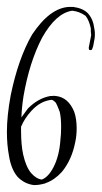

<svg xmlns="http://www.w3.org/2000/svg" viewBox="-20 -533 295 556"><path d="M130 -244Q97 -241 70 -211Q51 -190 41 -166Q41 -166 41 -153Q41 -114 47 -86Q55 -50 70 -32Q85 -15 101 -13Q120 -20 135 -49Q152 -82 155 -129Q157 -143 157 -166Q157 -192 153 -209Q146 -228 142 -235Q136 -242 130 -244ZM181 -513Q181 -513 187 -513H189H190Q190 -513 192 -513Q221 -509 235 -494Q250 -477 253 -451Q256 -438 254 -422Q253 -416 250 -400L247 -391L246 -389Q245 -389 243 -388Q241 -388 240 -388L238 -389Q237 -392 237 -395L244 -431Q244 -435 243 -442Q243 -449 243 -451Q238 -474 228 -487Q210 -500 189 -502Q142 -495 102 -424Q65 -353 48 -254Q43 -222 42 -193Q57 -214 61 -219Q91 -249 126 -255H127H130Q136 -256 142 -255Q178 -251 195 -209Q202 -189 202 -161Q202 -140 198 -122Q188 -70 159 -35Q138 -12 113 -3Q110 -2 108 -1H107Q93 3 78 3Q49 -1 30 -22Q12 -44 6 -82Q0 -114 0 -151Q0 -198 11 -257Q33 -364 73 -433Q125 -511 181 -513Z"/></svg>

Font: Maria
Style: Christmas
Weight: 400
Designer: Muhammad Yoni
Version: Version 001.000